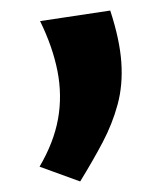

<svg xmlns="http://www.w3.org/2000/svg" viewBox="-20 -160 306 364"><path d="M132 184 55 156Q82 110 90 65.5Q98 21 89 -25Q80 -71 56 -120L189 -140Q207 -85 210 -42Q213 1 203 38Q193 75 174.5 110Q156 145 132 184Z"/></svg>

Font: Marhey Light
Style: Regular
Weight: 400
Version: Version 1.000